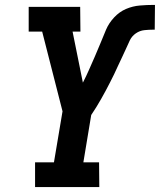

<svg xmlns="http://www.w3.org/2000/svg" viewBox="-20 -763 652 783"><path d="M385 0H123V-101H200L235 -309L152 -634H97V-735H307L308 -634H276L318 -426Q332 -453 343.5 -479.5Q355 -506 367 -533Q379 -560 390 -587.5Q401 -615 412.5 -642Q424 -669 445.5 -692Q467 -715 494 -726.5Q521 -738 550 -740.5Q579 -743 607 -743H612L611 -642H605Q587 -642 568.5 -640Q550 -638 534 -627Q518 -616 509.5 -598.5Q501 -581 493.5 -563.5Q486 -546 477.5 -529Q469 -512 461.5 -495Q454 -478 445.5 -460.5Q437 -443 428.5 -426.5Q420 -410 411 -393Q402 -376 392.5 -359.5Q383 -343 373 -326.5Q363 -310 352 -294L320 -101H384Z"/></svg>

Font: Iosevka HT Extended
Style: Bold Italic
Weight: 700
Width: 7
Italic angle: -9°
Monospace: yes
Designer: Belleve Invis
Foundry: Belleve Invis
Version: Version 32.3.0; ttfautohint (v1.8.4)